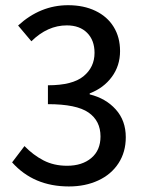

<svg xmlns="http://www.w3.org/2000/svg" viewBox="-20 -687 543 720"><path d="M231.4 -65.4Q288.1 -65.4 322.5 -94.5Q356.9 -123.5 356.9 -175.3Q356.9 -233.9 311.8 -265.1Q266.6 -296.4 159.7 -296.4V-367.2Q252 -367.2 293.2 -401.1Q334.5 -435.1 334.5 -488.8Q334.5 -536.1 306.6 -564Q278.8 -591.8 230.5 -591.8Q158.2 -591.8 97.7 -532.2L47.9 -591.3Q131.3 -667.5 235.4 -667.5Q293.9 -667.5 338.1 -646.2Q382.3 -625 406.2 -586.2Q430.2 -547.4 430.2 -495.6Q430.2 -440.4 399.4 -398.7Q368.7 -356.9 316.4 -336.9V-333Q376.5 -318.4 414.1 -276.6Q451.7 -234.9 451.7 -172.4Q451.7 -116.7 424.3 -74.7Q397 -32.7 348.4 -10.3Q299.8 12.2 238.3 12.2Q106 12.2 25.4 -78.1L71.8 -139.2Q104.5 -105.5 143.3 -85.4Q182.1 -65.4 231.4 -65.4Z"/></svg>

Font: Varta SemiBold
Style: Regular
Weight: 600
Designer: Joana Correia, Viktoriya Grabowska, Eben Sorkin
Foundry: Sorkin Type
Version: Version 1.003; ttfautohint (v1.3) -l 8 -r 24 -G 200 -x 12 -H